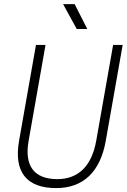

<svg xmlns="http://www.w3.org/2000/svg" viewBox="-20 -914 626 943"><path d="M255.9 9.8C388.7 9.8 472.7 -69.8 499.5 -222.7L582.5 -693.4H535.6L452.6 -222.7C430.7 -98.6 364.3 -34.2 261.7 -34.2C147.5 -34.2 98.6 -99.1 120.6 -222.7L203.6 -693.4H156.7L73.7 -222.7C46.9 -69.8 109.9 9.8 255.9 9.8ZM356.9 -771.5H408.7L346.7 -893.6H290Z"/></svg>

Font: Cascadia Code PL ExtraLight
Style: Italic
Weight: 200
Italic angle: -10°
Monospace: yes
Designer: Aaron Bell
Foundry: Saja Typeworks
Version: Version 2404.023